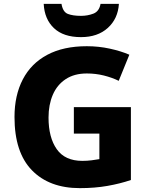

<svg xmlns="http://www.w3.org/2000/svg" viewBox="-20 -963 771 993"><path d="M362 -409H657V-32Q601 -13 535.5 -1.5Q470 10 393 10Q235 10 145 -82.5Q55 -175 55 -358Q55 -470 98 -552.5Q141 -635 224.5 -679.5Q308 -724 429 -724Q490 -724 547.5 -711.5Q605 -699 649 -680L594 -545Q559 -562 517 -572.5Q475 -583 429 -583Q364 -583 319.5 -553.5Q275 -524 253 -472.5Q231 -421 231 -355Q231 -252 273.5 -191.5Q316 -131 406 -131Q431 -131 454 -134Q477 -137 494 -140V-272H362ZM595 -943Q590 -866 537.5 -818.5Q485 -771 399 -771Q308 -771 259 -817.5Q210 -864 206 -943H298Q305 -901 331 -891Q357 -881 399 -881Q433 -881 463 -892.5Q493 -904 500 -943Z"/></svg>

Font: Noto Sans Sinhala UI ExtraBold
Style: Regular
Weight: 800
Designer: Jelle Bosma - Monotype Design Team
Foundry: Monotype Imaging Inc.
Version: Version 2.006; ttfautohint (v1.8.4.7-5d5b)